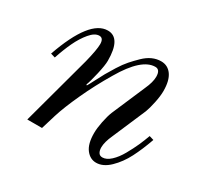

<svg xmlns="http://www.w3.org/2000/svg" viewBox="-106 -595 784 746"><g transform="rotate(30 286.0 -222.0)"><path d="M36 -268Q102 -456 183 -456Q241 -456 241 -354Q241 -334 231.5 -292.5Q222 -251 215 -233L218 -230Q222 -236 235 -261.5Q248 -287 257 -303Q266 -319 282 -344.5Q298 -370 313 -387Q328 -404 346 -421.5Q364 -439 383 -447.5Q402 -456 422 -456Q452 -456 469.5 -431.5Q487 -407 487 -360Q487 -338 480.5 -307Q474 -276 467 -258L403 -109Q387 -74 387 -50Q387 -36 392.5 -27Q398 -18 410 -18Q428 -18 447 -35.5Q466 -53 482 -81.5Q498 -110 508.5 -133.5Q519 -157 528 -182L548 -176Q530 -125 509.5 -85Q489 -45 459.5 -16.5Q430 12 399 12Q372 12 353.5 -12Q335 -36 335 -84Q335 -106 341 -136Q347 -166 355 -186L419 -335Q435 -370 435 -394Q435 -426 413 -426Q352 -426 286 -313Q246 -246 215 -178.5Q184 -111 170 -66L150 0H84L168 -310Q183 -370 183 -395Q183 -422 164 -422Q144 -422 123 -397Q102 -372 86 -338Q70 -304 56 -262Z"/></g></svg>

Font: Old Standard TT
Style: Italic
Weight: 400
Italic angle: -15.2°
Designer: Alexey Kryukov <alexios@thessalonica.org.ru>
Version: Version 2.2